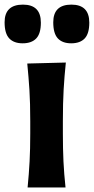

<svg xmlns="http://www.w3.org/2000/svg" viewBox="-55 -828 414 848"><path d="M66.9 0Q72.8 -59.6 75.7 -115Q78.6 -170.4 78.6 -238.3V-293Q78.6 -372.6 75 -430.4Q71.3 -488.3 65.4 -547.4L235.8 -551.8Q229.5 -491.7 226.1 -432.9Q222.7 -374 222.7 -293V-238.3Q222.7 -170.4 225.3 -115Q228 -59.6 234.4 0ZM259.3 -636.7Q220.7 -636.7 200.4 -658.4Q180.2 -680.2 180.2 -729.5Q180.2 -807.6 260.3 -807.6Q339.4 -807.6 339.4 -728Q339.4 -679.7 319.1 -658.2Q298.8 -636.7 259.3 -636.7ZM44.9 -636.7Q6.3 -636.7 -14.2 -658.4Q-34.7 -680.2 -34.7 -729.5Q-34.7 -807.6 46.4 -807.6Q125.5 -807.6 125.5 -728Q125.5 -679.7 105 -658.2Q84.5 -636.7 44.9 -636.7Z"/></svg>

Font: Pinar-FD SemiBold
Style: Regular
Weight: 600
Designer: Amin Abedi
Version: Version 2.000